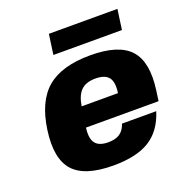

<svg xmlns="http://www.w3.org/2000/svg" viewBox="-124 -778 848 895"><g transform="rotate(-20 300.0 -330.0)"><path d="M228 -200Q221 -148 239 -124Q257 -100 303 -100Q327 -100 344.5 -106.5Q362 -113 373.5 -126Q385 -139 392 -160H562Q534 -71 469 -30.5Q404 10 289 10Q147 10 91.5 -52Q36 -114 55 -250.5Q74 -387 147 -448.5Q220 -510 361.5 -510Q503 -510 558.5 -448Q614 -386 595 -250L588 -200ZM243 -300H423Q431 -353 412.5 -376.5Q394 -400 347 -400Q300 -400 275.5 -376Q251 -352 243 -300ZM201 -570 215 -670H555L541 -570Z"/></g></svg>

Font: Fivo Sans Modern Heavy
Style: Regular
Weight: 900
Designer: Alexander Slobzheninov
Foundry: Alexander Slobzheninov
Version: 1.0